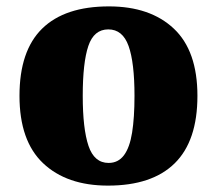

<svg xmlns="http://www.w3.org/2000/svg" viewBox="-20 -571 680 601"><path d="M318 10Q189 10 115 -60Q41 -130 41 -271Q41 -412 112 -481.5Q183 -551 321 -551Q450 -551 524 -481.5Q598 -412 598 -271Q598 -130 527 -60Q456 10 318 10ZM320 -61Q350 -61 368 -85Q386 -109 393.5 -156Q401 -203 401 -271Q401 -375 382.5 -427Q364 -479 319 -479Q274 -479 256.5 -427Q239 -375 239 -271Q239 -168 257 -114.5Q275 -61 320 -61Z"/></svg>

Font: Noto Serif Bengali Black
Style: Regular
Weight: 900
Version: Version 2.003